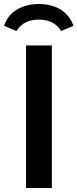

<svg xmlns="http://www.w3.org/2000/svg" viewBox="-53 -939 387 959"><path d="M77 0V-712H206V0ZM141 -919Q203 -919 249 -892Q295 -863 314 -810L252 -784Q234 -814 205 -828Q178 -841 141 -841Q104 -841 77 -828Q48 -814 29 -784L-33 -810Q-14 -865 33 -892Q80 -919 141 -919Z"/></svg>

Font: PRinguin Sans
Style: Bold
Weight: 700
Designer: Vernon Adams
Foundry: Vernon Adams
Version: ""